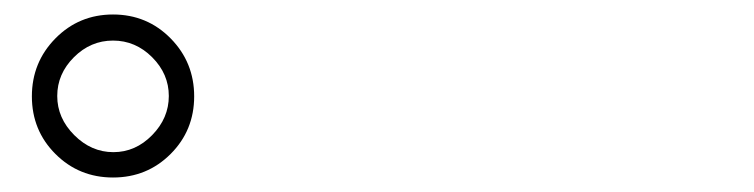

<svg xmlns="http://www.w3.org/2000/svg" viewBox="-20 -840 1040 265"><path d="M136 -595Q89 -595 56.5 -627.5Q24 -660 24 -707Q24 -754 56.5 -787Q89 -820 136 -820Q183 -820 215.5 -787Q248 -754 248 -707Q248 -660 215.5 -627.5Q183 -595 136 -595ZM136.5 -630Q167 -630 190 -653.5Q213 -677 213 -707.5Q213 -738 190 -761Q167 -784 136 -784Q105 -784 82 -761Q59 -738 59 -707.5Q59 -677 82.5 -653.5Q106 -630 136.5 -630Z"/></svg>

Font: Resource Han Rounded CN Light
Style: Regular
Weight: 300
Designer: Cyano Hao (round all glyphs); Ryoko NISHIZUKA 西塚涼子 (kana, bopomofo & ideographs); Paul D. Hunt (Latin, Greek & Cyrillic)
Foundry: Cyano Hao
Version: 0.990